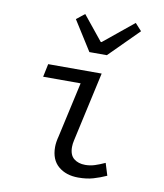

<svg xmlns="http://www.w3.org/2000/svg" viewBox="-85 -816 769 898"><g transform="rotate(10 300.0 -367.5)"><path d="M347 12Q289 12 252.5 -19Q216 -50 216 -110Q216 -133 224 -163L282 -424H104L117 -486H371L298 -156Q296 -147 295 -139.5Q294 -132 294 -124Q294 -86 315 -69Q336 -52 369 -52Q392 -52 414 -59Q436 -66 462 -78L480 -20Q449 -6 418 3Q387 12 347 12ZM297 -575 208 -716 247 -747 341 -631H345L487 -747L518 -713L380 -575Z"/></g></svg>

Font: Source Code Pro
Style: Italic
Weight: 400
Italic angle: -11°
Monospace: yes
Designer: Paul D. Hunt, Teo Tuominen
Foundry: Adobe Systems Incorporated
Version: Version 1.050;PS 1.000;hotconv 16.6.51;makeotf.lib2.5.65220